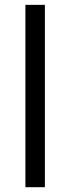

<svg xmlns="http://www.w3.org/2000/svg" viewBox="-20 -780 293 800"><path d="M167 0H85.9V-759.8H167Z"/></svg>

Font: f0_57812 
Style: Regular
Weight: 400
Foundry: Ascender Corporation
Version: Version 1.10